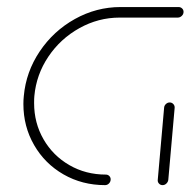

<svg xmlns="http://www.w3.org/2000/svg" viewBox="-20 -539 554 559"><path d="M302.2 -17Q302.2 -10 297.4 -5Q292.6 0 285.9 0Q219.3 0 164.8 -31.3Q110.4 -62.6 79.3 -116.7Q48.1 -170.7 48.1 -236.3Q48.1 -247.8 49.3 -259.3Q55.6 -329.6 95.6 -389.3Q135.6 -448.9 198.1 -483.7Q260.7 -518.5 331.1 -518.5H500Q505.9 -518.5 510.2 -514.4Q514.4 -510.4 514.4 -504.4Q514.4 -497.8 509.3 -492.8Q504.1 -487.8 497.8 -487.8H328.5Q266.3 -487.8 211.1 -457Q155.9 -426.3 120.7 -373.9Q85.6 -321.5 80 -259.3Q79.3 -252.6 79.3 -238.9Q79.3 -181.1 106.7 -133.5Q134.1 -85.9 181.9 -58.3Q229.6 -30.7 288.1 -30.7Q294.1 -30.7 298.1 -26.7Q302.2 -22.6 302.2 -17ZM453.3 0Q447 0 442.8 -4.6Q438.5 -9.3 439.3 -15.6L457.8 -225.2Q458.1 -231.5 463 -236.1Q467.8 -240.7 474.1 -240.7Q480.4 -240.7 484.6 -236.1Q488.9 -231.5 488.5 -225.2L470 -15.6Q469.3 -9.3 464.4 -4.6Q459.6 0 453.3 0Z"/></svg>

Font: 26F Galaxy Sans Ultra Light
Style: Italic
Weight: 200
Italic angle: -5°
Designer: C₂₉H₂₅N₃O₅
Version: Version 1.200